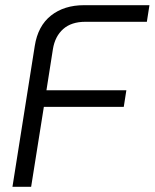

<svg xmlns="http://www.w3.org/2000/svg" viewBox="-20 -720 596 740"><path d="M28 0 114 -543Q126 -620 176.5 -660Q227 -700 304 -700H556L546 -636H309Q255 -636 223.5 -608Q192 -580 184 -531L159 -372H467L457 -308H149L100 0Z"/></svg>

Font: MuseoModerno Light
Style: Italic
Weight: 300
Italic angle: -9°
Designer: Pablo Cosgaya, Héctor Gatti, Marcela Romero, and the Authors of The MuseoModerno Project.
Foundry: Omnibus-Type Team
Version: Version 1.003